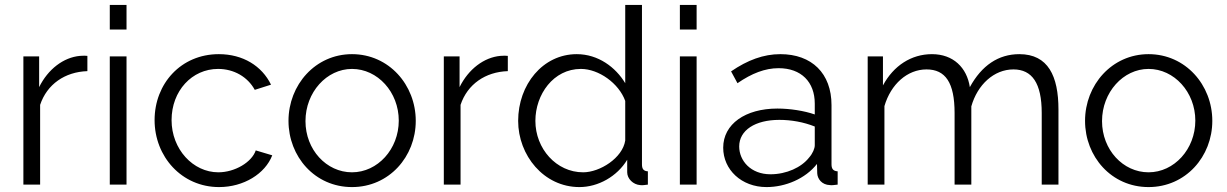

<svg xmlns="http://www.w3.org/2000/svg" viewBox="-20 -750 4984 780"><path d="M335 -461V-523C328 -524 318 -524 305 -523C238 -517 175 -469 139 -396V-521H75V0H143V-324C171 -408 244 -458 335 -461Z M426 -630H494V-730H426ZM426 0H494V-521H426Z M870 10C970 10 1057 -44 1086 -119L1019 -139C1003 -91 934 -50 867 -50C764 -50 677 -144 677 -262C677 -381 760 -470 866 -470C930 -470 986 -438 1015 -385L1081 -406C1044 -482 967 -530 869 -530C715 -530 608 -410 608 -262C608 -114 718 10 870 10Z M1152 -259C1152 -114 1259 10 1410 10C1561 10 1669 -114 1669 -259C1669 -405 1560 -530 1410 -530C1261 -530 1152 -405 1152 -259ZM1410 -50C1306 -50 1221 -142 1221 -258C1221 -375 1307 -470 1410 -470C1514 -470 1600 -376 1600 -260C1600 -144 1514 -50 1410 -50Z M2043 -461V-523C2036 -524 2026 -524 2013 -523C1946 -517 1883 -469 1847 -396V-521H1783V0H1851V-324C1879 -408 1952 -458 2043 -461Z M2085 -259C2085 -119 2189 10 2334 10C2410 10 2487 -33 2528 -101V-50C2528 -24 2552 0 2581 2C2590 3 2598 2 2612 0V-54C2595 -55 2588 -63 2588 -82V-730H2520V-412C2481 -477 2410 -530 2323 -530C2185 -530 2085 -406 2085 -259ZM2520 -179C2509 -108 2417 -50 2349 -50C2240 -50 2155 -146 2155 -259C2155 -366 2228 -470 2340 -470C2412 -470 2494 -412 2520 -340Z M2742 -630H2810V-730H2742ZM2742 0H2810V-521H2742Z M2918 -150C2918 -61 2992 10 3094 10C3171 10 3252 -24 3299 -84L3300 -46C3301 -24 3318 1 3352 2C3358 3 3368 2 3383 0V-54C3366 -55 3358 -63 3358 -82V-323C3358 -452 3278 -530 3150 -530C3082 -530 3017 -506 2950 -460L2976 -412C3034 -452 3088 -473 3143 -473C3235 -473 3290 -417 3290 -329V-285C3247 -300 3189 -309 3138 -309C3008 -309 2918 -246 2918 -150ZM3267 -110C3236 -70 3175 -42 3110 -42C3030 -42 2983 -97 2983 -155C2983 -221 3048 -263 3146 -263C3195 -263 3245 -254 3290 -236V-160C3290 -147 3282 -127 3267 -110Z M4280 0V-305C4280 -441 4238 -530 4121 -530C4036 -530 3968 -484 3920 -396C3908 -475 3853 -530 3766 -530C3682 -530 3610 -483 3567 -403V-521H3505V0H3573V-319C3599 -408 3666 -468 3744 -468C3821 -468 3858 -414 3858 -291V0H3926V-318C3951 -406 4018 -468 4097 -468C4173 -468 4212 -412 4212 -291V0Z M4388 -259C4388 -114 4495 10 4646 10C4797 10 4905 -114 4905 -259C4905 -405 4796 -530 4646 -530C4497 -530 4388 -405 4388 -259ZM4646 -50C4542 -50 4457 -142 4457 -258C4457 -375 4543 -470 4646 -470C4750 -470 4836 -376 4836 -260C4836 -144 4750 -50 4646 -50Z"/></svg>

Font: FIGSv2-sans-serif
Style: Regular
Weight: 400
Designer: Matt McInerney, Pablo Impallari, Rodrigo Fuenzalida,Mirko Velimirovic
Foundry: Matt McInerney, Pablo Impallari, Rodrigo Fuenzalida
Version: Version 4.021;hotconv 1.0.109;makeotfexe 2.5.65596